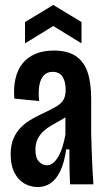

<svg xmlns="http://www.w3.org/2000/svg" viewBox="-20 -744 432 775"><path d="M132 11Q103 11 78 -3.5Q53 -18 38 -47.5Q23 -77 23 -120Q23 -158 34.5 -185Q46 -212 66 -231.5Q86 -251 111.5 -265Q137 -279 165 -292Q192 -305 209.5 -315.5Q227 -326 236 -341Q245 -356 245 -381Q245 -416 232 -435Q219 -454 192 -454Q171 -454 157.5 -440.5Q144 -427 139 -400.5Q134 -374 138 -336L38 -346Q34 -390 42.5 -426.5Q51 -463 71 -488Q91 -513 123 -526.5Q155 -540 198 -540Q251 -540 284.5 -518.5Q318 -497 333 -454Q348 -411 348 -346V-207Q349 -176 350 -140Q351 -104 353 -67.5Q355 -31 357 0H263Q261 -36 260.5 -71Q260 -106 260 -141H247Q240 -89 224 -55Q208 -21 185 -5Q162 11 132 11ZM169 -77Q184 -77 196 -87.5Q208 -98 217.5 -115.5Q227 -133 233.5 -155.5Q240 -178 244 -201V-291L274 -301Q266 -287 251.5 -276Q237 -265 220 -256Q203 -247 186 -237Q169 -227 155 -214Q141 -201 132 -183Q123 -165 123 -139Q123 -107 137 -92Q151 -77 169 -77ZM81 -569V-655L195 -724L309 -655V-569L195 -639Z"/></svg>

Font: Bricolage Grotesque 48pt Condensed Medium
Style: Regular
Weight: 500
Width: 3
Designer: Mathieu Triay
Foundry: Atelier Triay
Version: Version 1.001;gftools[0.9.33.dev8+g029e19f]